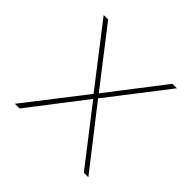

<svg xmlns="http://www.w3.org/2000/svg" viewBox="-130 -624 754 754"><g transform="rotate(45 247.0 -246.5)"><path d="M234 -246 43 -493H68L247 -262L425 -493H450L259 -246L451 0H426L247 -231L69 0H43Z"/></g></svg>

Font: Hanken Grotesk Thin
Style: Regular
Weight: 100
Designer: Alfredo Marco Pradil
Foundry: Hanken Design Co.
Version: Version 3.014